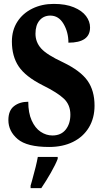

<svg xmlns="http://www.w3.org/2000/svg" viewBox="-20 -744 530 985"><path d="M23 -128Q23 -177 52 -199.5Q81 -222 125 -222Q125 -165 142.5 -126Q160 -87 188.5 -68Q217 -49 249 -49Q293 -49 317 -79Q341 -109 341 -156Q341 -206 308 -237.5Q275 -269 198 -307Q111 -351 76 -403Q41 -455 41 -531Q41 -589 69 -632.5Q97 -676 146 -700Q195 -724 256 -724Q317 -724 359 -706.5Q401 -689 421.5 -661.5Q442 -634 442 -603Q442 -525 331 -525Q331 -579 306 -621.5Q281 -664 238 -664Q204 -664 183 -639.5Q162 -615 162 -571Q162 -528 191 -495.5Q220 -463 304 -424Q393 -381 429 -330Q465 -279 465 -202Q465 -138 436 -90Q407 -42 354.5 -16Q302 10 232 10Q118 10 70.5 -30.5Q23 -71 23 -128ZM137 208Q143 186 144 184Q167 102 174 61H276V71Q265 100 241 142Q217 184 192 221H137Z"/></svg>

Font: Noto Serif CondExtraBold
Style: Regular
Weight: 800
Width: 3
Designer: Monotype Design Team
Foundry: Monotype Imaging Inc.
Version: Version 1.001